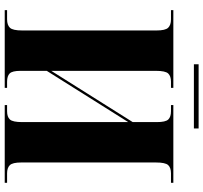

<svg xmlns="http://www.w3.org/2000/svg" viewBox="-44 -817 861 813"><g transform="rotate(90 386.5 -410.5)"><path d="M252 -801V-821H524V-801ZM23 0V-10H62Q86 -10 97.5 -22Q109 -34 109 -74V-643Q109 -680 97.5 -692Q86 -704 62 -704H23V-714H352V-704H326Q302 -704 291 -692Q280 -680 280 -640V-197L497 -542V-644Q497 -681 486 -692.5Q475 -704 451 -704H425V-714H754V-704H714Q690 -704 679 -692Q668 -680 668 -640V-70Q668 -33 679.5 -21.5Q691 -10 714 -10H754V0H425V-10H451Q475 -10 486 -22Q497 -34 497 -74V-523L280 -178V-67Q280 -32 291 -21Q302 -10 326 -10H352V0Z"/></g></svg>

Font: Noto Serif Display SemiCondensed ExtraBold
Style: Regular
Weight: 800
Width: 4
Designer: Monotype Design Team
Foundry: Monotype Imaging Inc.
Version: Version 2.009